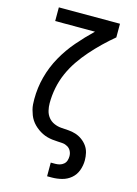

<svg xmlns="http://www.w3.org/2000/svg" viewBox="-138 -808 775 1086"><g transform="rotate(15 250.0 -265.0)"><path d="M250 205V125H277Q290 125 302.5 121.5Q315 118 325 109.5Q335 101 339 88.5Q343 76 343 63Q343 47 336 33Q329 19 315.5 11Q302 3 286.5 1.5Q271 0 255.5 -0.5Q240 -1 224.5 -3Q209 -5 194.5 -9Q180 -13 166 -20Q152 -27 139.5 -36Q127 -45 116 -56Q105 -67 96.5 -80Q88 -93 82.5 -107.5Q77 -122 73 -137Q69 -152 68 -167.5Q67 -183 67 -198Q67 -265 84 -329Q101 -393 133.5 -451Q166 -509 209 -559Q252 -609 300 -655H67V-735H425V-655Q390 -626 357 -594Q324 -562 294 -528Q264 -494 238 -456Q212 -418 193.5 -376Q175 -334 166 -289Q157 -244 157 -198Q157 -177 162 -155.5Q167 -134 180.5 -117Q194 -100 214.5 -91Q235 -82 256.5 -80.5Q278 -79 299.5 -77.5Q321 -76 341.5 -69.5Q362 -63 380 -50Q398 -37 410.5 -19.5Q423 -2 428 19.5Q433 41 433 63Q433 93 422.5 122Q412 151 389 170.5Q366 190 336.5 197.5Q307 205 277 205Z"/></g></svg>

Font: Iosevka Slab Medium
Style: Regular
Weight: 500
Monospace: yes
Designer: Belleve Invis
Foundry: Belleve Invis
Version: Version 11.1.1; ttfautohint (v1.8.3)